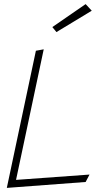

<svg xmlns="http://www.w3.org/2000/svg" viewBox="-20 -916 517 935"><path d="M234.9 -784.2 254.9 -759.8 426.8 -863.8 397 -896ZM13.2 -1 397 -29.8 416 -65.9 58.1 -40 192.9 -675.8 154.8 -668.9Z"/></svg>

Font: Comic Neue Angular Light Italic
Style: Regular
Weight: 300
Italic angle: -12°
Designer: Craig Rozynski
Foundry: Craig Rozynski
Version: Version 2.003